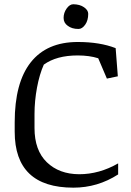

<svg xmlns="http://www.w3.org/2000/svg" viewBox="-20 -868 614 899"><path d="M48.8 -251.5V-294.9Q48.8 -481 124 -576.2Q199.2 -671.4 344.2 -671.4Q447.8 -671.4 521.5 -642.6L531.7 -510.7L480.5 -500L439.9 -595.2Q398.4 -608.4 343.8 -608.4Q244.6 -608.4 185.1 -565.4Q165 -520.5 153.3 -458Q141.6 -395.5 141.6 -333.5V-268.6Q141.6 -164.1 199.2 -108.4Q256.8 -52.7 350.6 -52.2Q444.8 -52.2 533.2 -103V-51.3Q437 10.7 323.7 10.7Q48.8 10.7 48.8 -251.5ZM323.2 -848.1Q354 -847.7 373.5 -834Q393.1 -820.3 393.1 -803.2Q393.1 -772.5 378.9 -752.4Q364.7 -732.4 347.7 -732.4Q331.1 -732.4 318.8 -736.3Q306.6 -740.2 297.4 -747.1Q277.8 -760.7 277.8 -784.2Q277.8 -808.1 292 -828.1Q306.2 -848.1 323.2 -848.1Z"/></svg>

Font: NoticiaText-Regular
Style: Regular
Weight: 400
Designer: JM Sole
Foundry: JM Sole
Version: Version 1.003